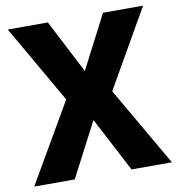

<svg xmlns="http://www.w3.org/2000/svg" viewBox="-80 -784 797 857"><g transform="rotate(-10 318.5 -355.5)"><path d="M193.4 -710.9 318.4 -468.8 443.4 -710.9H625L422.9 -358.4L630.4 0H447.3L318.4 -246.6L189.9 0H6.3L214.4 -358.4L11.7 -710.9Z"/></g></svg>

Font: Vazirmatn RD FD ExtraBold
Style: Regular
Weight: 800
Designer: Saber Rastikerdar
Foundry: Saber Rastikerdar
Version: Version 33.003